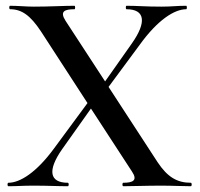

<svg xmlns="http://www.w3.org/2000/svg" viewBox="-20 -645 693 665"><path d="M641 -12C593 -12 560 -32 526 -83L356 -344L464 -490C526 -576 584 -613 625 -613C628 -613 628 -625 625 -625C592 -625 575 -622 539 -622C483 -622 456 -625 418 -625C415 -625 415 -613 418 -613C482 -613 489 -569 437 -495L344 -363L207 -573C186 -606 204 -613 238 -613C241 -613 241 -625 238 -625C201 -625 153 -622 97 -622C71 -622 41 -625 15 -625C11 -625 11 -613 15 -613C55 -613 85 -592 122 -536L283 -288L168 -132C106 -47 49 -12 9 -12C5 -12 5 0 9 0C41 0 58 -2 95 -2C150 -2 178 0 215 0C219 0 219 -12 215 -12C151 -12 144 -55 195 -128L295 -269L437 -51C458 -20 440 -12 407 -12C403 -12 403 0 407 0C443 0 483 -2 539 -2C578 -2 612 0 641 0C645 0 645 -12 641 -12Z"/></svg>

Font: Cormorant SC Semi
Style: Regular
Weight: 600
Designer: Christian Thalmann (Catharsis Fonts)
Version: Version 1.000;PS 001.000;hotconv 1.0.70;makeotf.lib2.5.58329